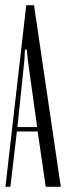

<svg xmlns="http://www.w3.org/2000/svg" viewBox="-20 -719 255 739"><path d="M81 -699H111L214 0H156L125 -213H45L20 0H1ZM74 -488 47 -230H123L87 -488L83 -528H76Z"/></svg>

Font: Moniqa Cond Heading
Style: Regular
Weight: 400
Width: 3
Designer: Rajesh Rajput
Foundry: Rajesh Rajput
Version: Version 1.000